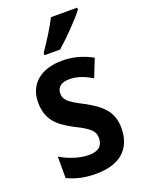

<svg xmlns="http://www.w3.org/2000/svg" viewBox="-146 -836 690 916"><g transform="rotate(-20 198.5 -378.0)"><path d="M365 -756V-766H232C209 -721 175 -667 141 -618V-606H220C265 -645 337 -718 365 -756ZM367 -155C367 -243 314 -282 241 -322C165 -361 149 -377 149 -408C149 -440 171 -458 212 -458C256 -458 288 -443 326 -422L362 -513C312 -540 265 -553 210 -553C103 -553 35 -498 35 -405C35 -319 77 -278 158 -236C240 -196 250 -176 250 -145C250 -108 227 -86 179 -86C129 -86 74 -106 35 -130V-21C77 -1 121 10 180 10C297 10 367 -45 367 -155Z"/></g></svg>

Font: Noto Sans Tamil Condensed SemiBold
Style: Regular
Weight: 600
Width: 3
Designer: Jelle Bosma - Monotype Design Team
Foundry: Monotype Imaging Inc.
Version: Version 2.004